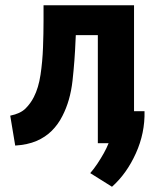

<svg xmlns="http://www.w3.org/2000/svg" viewBox="-20 -546 600 732"><path d="M407 166 324 114Q338 98 351 78.5Q364 59 375.5 38.5Q387 18 394 0H353V-412H269L268 -392Q265 -315 256.5 -238.5Q248 -162 218 -104Q202 -72 177.5 -47.5Q153 -23 119 -8.5Q85 6 38 9L19 -105Q58 -113 77.5 -132.5Q97 -152 109 -176Q127 -211 134.5 -261Q142 -311 144 -365.5Q146 -420 146 -466V-526H491V-122H531Q533 -39 498 38.5Q463 116 407 166Z"/></svg>

Font: Ubuntu Sans Mono
Style: Bold
Weight: 700
Monospace: yes
Designer: Dalton Maag Ltd
Foundry: Dalton Maag Ltd
Version: Version 1.006